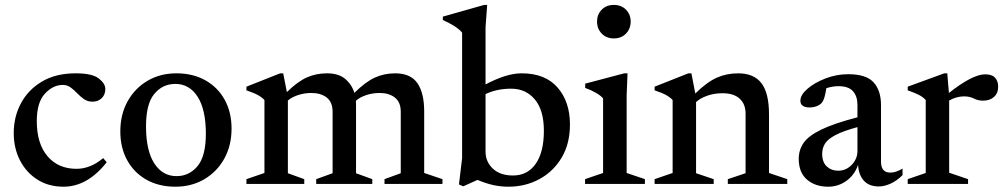

<svg xmlns="http://www.w3.org/2000/svg" viewBox="-20 -730 3990 762"><path d="M280.5 -439Q345.5 -439 371.8 -418.8Q398 -398.5 398 -377Q398 -354 383.5 -340.2Q369 -326.5 347 -326.5Q328 -326.5 313.5 -336.5Q299 -346.5 286.5 -359.8Q274 -373 260.2 -383Q246.5 -393 229 -393Q190.5 -393 158.2 -358.2Q126 -323.5 126 -249.5Q126 -160 168.5 -110Q211 -60 283.5 -60Q339 -60 389.5 -102.5L403.5 -86Q327 11 232 11Q173 11 128.8 -17Q84.5 -45 59.5 -93.2Q34.5 -141.5 34.5 -202Q34.5 -266.5 63.2 -320.2Q92 -374 146.8 -406.5Q201.5 -439 280.5 -439Z M676 11Q610.5 11 561.2 -16.8Q512 -44.5 484.8 -94Q457.5 -143.5 457.5 -208.5Q457.5 -275.5 486.2 -327.5Q515 -379.5 565.2 -409.2Q615.5 -439 680 -439Q746 -439 795.2 -411.2Q844.5 -383.5 871.8 -334Q899 -284.5 899 -219.5Q899 -152.5 870.2 -100.5Q841.5 -48.5 791 -18.8Q740.5 11 676 11ZM680.5 -31Q731 -31 764 -70.8Q797 -110.5 797 -199Q797 -295.5 764.2 -346.2Q731.5 -397 676 -397Q625.5 -397 592.5 -357.5Q559.5 -318 559.5 -229Q559.5 -132.5 592.2 -81.8Q625 -31 680.5 -31Z M1393 -312V-42.5L1457.5 -19V0H1235V-19L1300 -42.5V-286.5Q1300 -324.5 1276.8 -342.8Q1253.5 -361 1215.5 -361Q1188.5 -361 1163.2 -352.8Q1138 -344.5 1122.5 -331V-42.5L1187.5 -19V0H958V-19L1029.5 -43.5V-333Q1020 -343.5 1004.5 -352.2Q989 -361 958 -371.5V-386L1092 -439H1104L1118.5 -364.5Q1162 -407 1198.5 -423Q1235 -439 1278 -439Q1323.5 -439 1349.8 -417Q1376 -395 1386.5 -361.5Q1431 -405.5 1468 -422.2Q1505 -439 1548.5 -439Q1609.5 -439 1636.5 -400Q1663.5 -361 1663.5 -288V-43.5L1736 -19V0H1506V-19L1570.5 -42.5V-286.5Q1570.5 -324.5 1547.2 -342.8Q1524 -361 1486.5 -361Q1459 -361 1433.2 -352.5Q1407.5 -344 1392.5 -330Q1393 -321 1393 -312Z M2242 -236Q2242 -159.5 2209 -104.2Q2176 -49 2120.5 -19Q2065 11 1998 11Q1968 11 1938.8 4.8Q1909.5 -1.5 1875 -16L1818.5 9.5L1801.5 2L1814 -102.5V-600.5Q1793 -626 1737.5 -650.5V-664L1901.5 -710.5H1913.5L1907 -622V-395Q1948 -416.5 1983.5 -427.8Q2019 -439 2050.5 -439Q2144 -439 2193 -382.5Q2242 -326 2242 -236ZM1907 -128.5Q1907 -88 1936 -60.8Q1965 -33.5 2016 -33.5Q2073.5 -33.5 2106 -79.8Q2138.5 -126 2138.5 -211Q2138.5 -292.5 2102.8 -335.2Q2067 -378 2009 -378Q1951 -378 1907 -356.5Z M2416 -577.5Q2386.5 -577.5 2368 -596.8Q2349.5 -616 2349.5 -644.5Q2349.5 -672.5 2368 -691.5Q2386.5 -710.5 2416 -710.5Q2446 -710.5 2464.5 -691.5Q2483 -672.5 2483 -644.5Q2483 -616 2464.5 -596.8Q2446 -577.5 2416 -577.5ZM2470.5 -439 2467 -351V-43.5L2539.5 -19V0H2302V-19L2373.5 -43.5V-339.5Q2364.5 -350.5 2344.5 -362Q2324.5 -373.5 2302.5 -381V-398L2457.5 -439Z M2868.5 -19 2939 -42.5V-279Q2939 -317 2915.5 -338.5Q2892 -360 2847 -360Q2814.5 -360 2786.5 -350Q2758.5 -340 2742.5 -325V-42.5L2812.5 -19V0H2578V-19L2649.5 -43.5V-333Q2640 -343.5 2624.5 -352.2Q2609 -361 2578 -371.5V-386L2712 -439H2724L2739.5 -359Q2786 -404.5 2825 -421.8Q2864 -439 2909.5 -439Q2972 -439 3002 -399.8Q3032 -360.5 3032 -276.5V-43.5L3104.5 -19V0H2868.5Z M3468 10Q3429 10 3408.2 -13.2Q3387.5 -36.5 3385.5 -76Q3372 -36 3339.5 -12.5Q3307 11 3267 11Q3215.5 11 3182.8 -17.2Q3150 -45.5 3150 -99.5Q3150 -134.5 3169 -162.5Q3188 -190.5 3238.5 -215.2Q3289 -240 3383 -264.5V-314Q3383 -348 3365.2 -368Q3347.5 -388 3307.5 -388Q3285 -388 3259.5 -380Q3256.5 -359 3252 -343.8Q3247.5 -328.5 3240.5 -321Q3232.5 -312.5 3219.8 -308Q3207 -303.5 3194 -303.5Q3156.5 -303.5 3156.5 -330.5Q3156.5 -353.5 3184.8 -377.8Q3213 -402 3256.5 -418.8Q3300 -435.5 3346.5 -435.5Q3418 -435.5 3447.2 -403Q3476.5 -370.5 3476.5 -313V-88.5Q3476.5 -45 3513.5 -45Q3536 -45 3562 -61V-35Q3539.5 -12.5 3514.5 -1.2Q3489.5 10 3468 10ZM3243 -119.5Q3243 -86.5 3261.2 -69.5Q3279.5 -52.5 3306.5 -52.5Q3338 -52.5 3360.5 -76Q3383 -99.5 3383 -131V-225.5Q3326 -210 3295.8 -194Q3265.5 -178 3254.2 -160Q3243 -142 3243 -119.5Z M3890 -435Q3917.5 -435 3929.5 -421.2Q3941.5 -407.5 3941.5 -386.5Q3941.5 -360 3924.8 -345.2Q3908 -330.5 3882 -330.5Q3861.5 -330.5 3845 -339Q3828.5 -347.5 3806 -347.5Q3776 -347.5 3747 -331V-44.5L3822 -19V0H3582.5V-19L3654 -43.5V-333Q3643.5 -345 3626 -353.8Q3608.5 -362.5 3582.5 -371.5V-386L3727.5 -439H3739.5L3746 -361Q3839.5 -435 3890 -435Z"/></svg>

Font: Newsreader Text Medium
Style: Regular
Weight: 500
Designer: Hugues Gentile
Foundry: Production Type
Version: Version 1.002